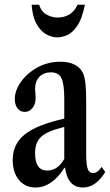

<svg xmlns="http://www.w3.org/2000/svg" viewBox="-20 -802 476 832"><path d="M134 10.5Q89 10.5 62 -22.2Q35 -55 35 -109Q35 -177.5 87 -219.2Q139 -261 258.5 -288V-374.5Q258.5 -439 246 -463.8Q233.5 -488.5 201 -488.5Q169.5 -488.5 150.8 -469.2Q132 -450 132 -417Q132 -407 133.2 -397Q134.5 -387 134.5 -378Q134.5 -351.5 121 -334.2Q107.5 -317 87 -317Q68 -317 56 -332.5Q44 -348 44 -373Q44 -405 64.5 -438.2Q85 -471.5 120 -496Q174 -534.5 241.5 -534.5Q316.5 -534.5 340.5 -483.5Q347.5 -465.5 350.5 -438.5Q353.5 -411.5 353.5 -352.5V-135.5Q353.5 -88.5 360 -70.2Q366.5 -52 383 -52Q402.5 -52 420.5 -78.5L436 -56.5Q395 10.5 339.5 10.5Q273.5 10.5 262 -75H259Q234 -34 201.8 -11.8Q169.5 10.5 134 10.5ZM184.5 -63Q230.5 -63 258.5 -113.5V-252Q185.5 -234 158.8 -209.8Q132 -185.5 132 -138Q132 -63 184.5 -63ZM228.5 -640Q204.5 -640 180.5 -653.2Q156.5 -666.5 138.8 -697.5Q121 -728.5 117 -781.5H149.5Q158.5 -752 181.5 -739Q204.5 -726 231.5 -726Q257 -726 279.8 -739Q302.5 -752 316 -781.5H348Q335 -718.5 313.5 -688.2Q292 -658 269 -649Q246 -640 228.5 -640Z"/></svg>

Font: Libre Caslon Condensed Medium
Style: Regular
Weight: 500
Designer: Pablo Impallari, Rodrigo Fuenzalida, Katja Schimmel, Ertekin Erdin
Foundry: Pablo Impallari, Rodrigo Fuenzalida
Version: Version 2.000; ttfautohint (v1.8.4.7-5d5b);gftools[0.9.33]